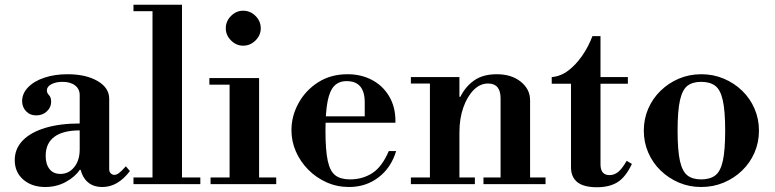

<svg xmlns="http://www.w3.org/2000/svg" viewBox="-20 -774 3256 807"><path d="M170 12Q114 12 78 -19Q42 -50 42 -101Q42 -149 75.5 -183.5Q109 -218 170.5 -236.5Q232 -255 315 -255V-374Q315 -400 295.5 -415Q276 -430 243 -430Q215 -430 196 -420Q177 -410 177 -394Q177 -383 186 -374Q195 -365 195 -346Q195 -323 177 -306Q159 -289 132 -289Q106 -289 89.5 -306.5Q73 -324 73 -349Q73 -381 98 -407Q123 -433 166.5 -447.5Q210 -462 264 -462Q341 -462 390 -433.5Q439 -405 439 -359V-62Q439 -52 445.5 -45.5Q452 -39 461 -39Q470 -39 480.5 -47Q491 -55 509 -75L526 -55Q475 12 411 12Q373 12 350 -7.5Q327 -27 319 -60H315Q296 -31 257 -9.5Q218 12 170 12ZM234 -43Q269 -43 292 -71.5Q315 -100 315 -146V-226Q245 -226 208.5 -199Q172 -172 172 -119Q172 -84 188 -63.5Q204 -43 234 -43Z M621 -15V-738H745V-15ZM541 0V-28H822V0ZM541 -727V-754H745V-727Z M945 -15V-430H1069V-15ZM865 0V-28H1141V0ZM860 -418V-446H1069V-418ZM1002 -582Q973 -582 951 -604Q929 -626 929 -655Q929 -685 951 -707Q973 -729 1002 -729Q1032 -729 1054 -707Q1076 -685 1076 -655Q1076 -626 1054 -604Q1032 -582 1002 -582Z M1447 12Q1397 12 1353 -7.5Q1309 -27 1275.5 -61Q1242 -95 1223.5 -137.5Q1205 -180 1205 -227Q1205 -286 1234.5 -340Q1264 -394 1317 -428Q1370 -462 1441 -462Q1498 -462 1543.5 -438Q1589 -414 1615.5 -369.5Q1642 -325 1642 -266V-258H1305V-285H1513V-344Q1513 -433 1437 -433Q1405 -433 1385.5 -413.5Q1366 -394 1357 -348.5Q1348 -303 1348 -224Q1348 -143 1357.5 -98.5Q1367 -54 1389.5 -37Q1412 -20 1451 -20Q1504 -20 1545 -46.5Q1586 -73 1614 -139H1645Q1624 -69 1571 -28.5Q1518 12 1447 12Z M2084 -15V-361Q2084 -423 2031 -423Q1998 -423 1971 -396Q1944 -369 1927.5 -322.5Q1911 -276 1911 -217L1891 -367H1915Q1936 -410 1973 -436Q2010 -462 2068 -462Q2130 -462 2169 -430.5Q2208 -399 2208 -353V-15ZM1707 0V-28H1976V0ZM1787 -15V-434H1911V-15ZM2012 0V-28H2273V0ZM1707 -423V-450H1911V-423Z M2489 13Q2433 13 2406.5 -8.5Q2380 -30 2380 -71V-422H2299V-450Q2336 -453 2368 -477Q2400 -501 2426.5 -539Q2453 -577 2470 -622H2504V-450H2619V-422H2504V-83Q2504 -38 2542 -38Q2562 -38 2578.5 -51.5Q2595 -65 2614 -98L2636 -85Q2610 -30 2576 -8.5Q2542 13 2489 13Z M2927 12Q2877 12 2833.5 -6.5Q2790 -25 2756.5 -57.5Q2723 -90 2704.5 -133Q2686 -176 2686 -225Q2686 -274 2704.5 -317Q2723 -360 2756.5 -392.5Q2790 -425 2833.5 -443.5Q2877 -462 2928 -462Q2978 -462 3022 -443.5Q3066 -425 3099.5 -392.5Q3133 -360 3151.5 -317Q3170 -274 3170 -225Q3170 -176 3151.5 -133Q3133 -90 3099.5 -57.5Q3066 -25 3022 -6.5Q2978 12 2927 12ZM2927 -20Q2964 -20 2986 -36.5Q3008 -53 3018 -97Q3028 -141 3028 -225Q3028 -308 3018 -352.5Q3008 -397 2986 -413.5Q2964 -430 2927 -430Q2891 -430 2869.5 -413.5Q2848 -397 2838 -352.5Q2828 -308 2828 -225Q2828 -141 2838 -97Q2848 -53 2869.5 -36.5Q2891 -20 2927 -20Z"/></svg>

Font: Libre Bodoni Medium
Style: Regular
Weight: 500
Designer: Pablo Impallari, Rodrigo Fuenzalida
Foundry: Impallari Type
Version: Version 2.005;gftools[0.9.23]